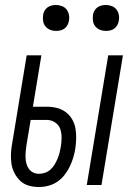

<svg xmlns="http://www.w3.org/2000/svg" viewBox="-20 -742 540 770"><path d="M328 0 414 -520H473L387 0ZM136 8Q115 8 95.5 2.5Q76 -3 62 -16Q48 -29 38.5 -47Q29 -65 26 -85Q23 -105 24 -126Q25 -147 29 -168L87 -520H146L112 -314H168Q189 -314 208.5 -309Q228 -304 243.5 -292.5Q259 -281 269 -264Q279 -247 282.5 -227.5Q286 -208 285.5 -187Q285 -166 282 -146Q279 -127 273.5 -109Q268 -91 259.5 -73.5Q251 -56 238.5 -40Q226 -24 209.5 -13Q193 -2 174 3Q155 8 136 8ZM137 -45Q149 -45 161.5 -49.5Q174 -54 183.5 -63Q193 -72 199.5 -83Q206 -94 211 -106Q216 -118 219 -130Q222 -142 224 -154Q227 -172 227 -190.5Q227 -209 221.5 -225Q216 -241 201 -251Q186 -261 168 -261H103L86 -159Q84 -146 83 -133.5Q82 -121 82.5 -109Q83 -97 86 -85.5Q89 -74 96 -64.5Q103 -55 113.5 -50Q124 -45 137 -45ZM405 -618Q392 -618 381 -622.5Q370 -627 362.5 -636Q355 -645 353 -657.5Q351 -670 353 -683Q354 -691 359 -699.5Q364 -708 371.5 -713Q379 -718 387.5 -720Q396 -722 404 -722Q417 -722 428.5 -717.5Q440 -713 447 -704Q454 -695 456.5 -682.5Q459 -670 456 -657Q455 -649 450 -640.5Q445 -632 438 -627Q431 -622 422 -620Q413 -618 405 -618ZM205 -618Q192 -618 181 -622.5Q170 -627 162.5 -636Q155 -645 153 -657.5Q151 -670 153 -683Q154 -691 159 -699.5Q164 -708 171.5 -713Q179 -718 187.5 -720Q196 -722 204 -722Q217 -722 228.5 -717.5Q240 -713 247 -704Q254 -695 256.5 -682.5Q259 -670 256 -657Q255 -649 250 -640.5Q245 -632 238 -627Q231 -622 222 -620Q213 -618 205 -618Z"/></svg>

Font: Iosevka Light
Style: Italic
Weight: 300
Italic angle: -9°
Monospace: yes
Designer: Belleve Invis
Foundry: Belleve Invis
Version: Version 32.5.0; ttfautohint (v1.8.4)